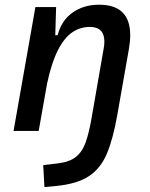

<svg xmlns="http://www.w3.org/2000/svg" viewBox="-20 -547 626 802"><path d="M165.5 234.4 160.6 142.6 222.7 135.3Q271 129.4 297.6 107.9Q324.2 86.4 337.9 47.4Q351.6 8.3 361.8 -49.8L413.1 -344.2Q416 -359.9 416 -373Q416 -434.6 355 -434.6Q315.9 -434.6 282.5 -412.4Q249 -390.1 222.4 -338.4Q195.8 -286.6 176.8 -198.7L141.6 0H36.6L127.9 -517.6H214.4L210.9 -399.9H220.7Q236.3 -460.9 282.7 -494.1Q329.1 -527.3 394 -527.3Q523.9 -527.3 523.9 -399.9Q523.9 -373 518.1 -340.3L469.7 -65.4Q452.6 31.7 426.8 94Q400.9 156.2 351.1 189Q301.3 221.7 212.9 230Z"/></svg>

Font: CaskaydiaCove NFP
Style: Italic
Weight: 400
Italic angle: -10°
Designer: Aaron Bell
Foundry: Saja Typeworks
Version: Version 2111.001; VTT 6.35;Nerd Fonts 3.1.1